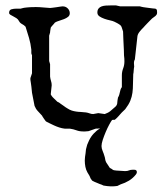

<svg xmlns="http://www.w3.org/2000/svg" viewBox="-20 -469 601 700"><path d="M96.7 -130.9Q96.7 -132.3 95.9 -138.7Q95.2 -145 94.5 -152.3Q93.8 -159.7 92.5 -167Q91.3 -174.3 90.8 -178.2V-184.1L96.7 -201.7V-267.6Q94.7 -271.5 94.5 -273.2Q94.2 -274.9 94.2 -276.9V-288.1Q91.8 -310.1 85.9 -330.3Q80.1 -350.6 73.2 -371.6Q67.9 -377.4 60.3 -381.3Q52.7 -385.3 49.3 -392.1Q45.9 -398.9 39.8 -402.8Q33.7 -406.7 27.8 -409.7Q22 -412.6 17.6 -415.3Q13.2 -418 13.2 -422.4Q13.2 -432.6 21.7 -435.1Q30.3 -437.5 40 -437.5H55.2Q56.2 -437.5 59.8 -438.7Q63.5 -439.9 64.5 -439.9Q65.9 -440.4 70.1 -440.9Q74.2 -441.4 79.1 -441.9Q84 -442.4 88.1 -442.6Q92.3 -442.9 94.2 -442.9H100.1Q102.5 -442.9 104.7 -443.1Q106.9 -443.4 108.4 -443.4Q111.8 -443.4 117.4 -443.1Q123 -442.9 124 -442.9L162.6 -439.9Q164.1 -439.9 170.7 -440.7Q177.2 -441.4 185.1 -442.6Q192.9 -443.8 199.5 -444.8Q206.1 -445.8 207.5 -445.8H208.5Q219.7 -445.8 227.1 -438.2Q234.4 -430.7 234.4 -420.9Q234.4 -412.6 228.3 -407.7Q222.2 -402.8 213.6 -399.4Q205.1 -396 195.8 -393.3Q186.5 -390.6 180.2 -386.7Q178.7 -384.8 176.3 -381.8Q173.8 -378.9 171.1 -376Q168.5 -373 166.7 -370.8Q165 -368.7 165 -368.2Q165 -368.2 164.6 -365.5Q164.1 -362.8 163.6 -359.6Q163.1 -356.4 162.8 -353.8Q162.6 -351.1 162.6 -350.6L159.2 -338.9V-246.6L162.6 -234.9V-189.9Q163.6 -181.2 166 -173.8Q168.5 -166.5 168.5 -158.2L165 -125Q166 -124 167 -121.6Q168 -119.1 168.5 -119.1Q169.4 -117.7 172.1 -114.7Q174.8 -111.8 178.2 -108.6Q181.6 -105.5 184.6 -102.5Q187.5 -99.6 189 -98.1Q189.5 -98.1 192.1 -96.7Q194.8 -95.2 195.8 -94.7Q196.8 -93.8 200.9 -90.8Q205.1 -87.9 210 -84.5Q214.8 -81.1 219.2 -77.9Q223.6 -74.7 225.1 -74.2Q233.9 -68.4 241.7 -65.9Q249.5 -63.5 257.6 -62.3Q265.6 -61 274.4 -60.8Q283.2 -60.5 293.5 -59.1Q300.3 -58.1 306.6 -55.7Q313 -53.2 319.8 -53.2L338.4 -56.6L361.8 -53.2Q374.5 -57.6 382.3 -64Q390.1 -70.3 400.9 -80.1Q407.7 -86.4 407.7 -96.2Q407.7 -99.6 408.4 -103Q409.2 -106.4 410.2 -113.3Q413.1 -118.2 414.6 -123Q416 -127.9 417 -132.6Q418 -137.2 419.4 -142.1Q420.9 -147 424.3 -151.4V-194.3Q424.3 -207.5 429 -219.5Q433.6 -231.4 433.6 -245.6Q433.6 -251 433.3 -255.6Q433.1 -260.3 432.1 -267.1Q432.1 -277.8 431.6 -286.9Q431.2 -295.9 430.7 -305.4Q430.2 -314.9 429.7 -326.4Q429.2 -337.9 428.7 -354Q426.3 -360.4 424.1 -368.2Q421.9 -376 415 -379.9Q414.6 -380.4 412.1 -381.8Q409.7 -383.3 407 -384.8Q404.3 -386.2 401.6 -387.5Q398.9 -388.7 397.5 -389.6Q391.6 -392.6 381.1 -394.8Q370.6 -397 360.4 -400.6Q350.1 -404.3 342.5 -409.4Q335 -414.6 335 -423.3Q335 -432.6 339.4 -438Q343.8 -443.4 350.8 -445.8Q357.9 -448.2 366.2 -448.7Q374.5 -449.2 382.3 -449.2H403.3L418.5 -445.8H490.2Q491.2 -445.3 495.6 -444.3Q500 -443.4 502.4 -442.9Q504.4 -442.4 510.7 -441.7Q517.1 -440.9 524.2 -439.9Q531.2 -439 537.6 -438.2Q543.9 -437.5 546.4 -437.5Q551.3 -435.5 552 -432.1Q552.7 -428.7 552.7 -424.8V-423.3Q552.7 -418.5 551 -415.8Q549.3 -413.1 546.9 -410.9Q544.4 -408.7 541 -406.5Q537.6 -404.3 534.2 -401.4Q532.7 -399.9 528.1 -395.3Q523.4 -390.6 518.3 -385.3Q513.2 -379.9 508.5 -375Q503.9 -370.1 502.4 -368.2Q496.6 -362.8 489.3 -353.8Q481.9 -344.7 481 -336.4L471.7 -252.4Q468.3 -247.1 468.3 -239.7L469.2 -225.6Q468.8 -224.6 468.3 -220.7Q467.8 -216.8 467.5 -212.4Q467.3 -208 466.8 -203.9Q466.3 -199.7 465.8 -198.7Q464.8 -178.7 464.8 -162.4Q464.8 -146 462.9 -131.1Q460.9 -116.2 455.1 -101.8Q449.2 -87.4 436.5 -70.8L424.3 -59.1Q422.9 -57.6 419.4 -53.7Q416 -49.8 412.1 -45.4Q408.2 -41 404.3 -37.4Q400.4 -33.7 398.4 -32.2Q396 -32.2 393.6 -32.2Q391.1 -32.2 388.7 -31.7Q384.8 -26.9 378.2 -14.6Q371.6 -2.4 365.5 12Q359.4 26.4 354.7 40.5Q350.1 54.7 350.1 63.5Q350.1 71.8 354.2 81.5Q358.4 91.3 360.8 100.1Q362.8 105.5 363.5 111.6Q364.3 117.7 367.2 123Q370.6 128.9 374 133.3Q377.4 137.7 380.4 143.1L388.2 147.5Q391.6 150.9 395.3 151.6Q398.9 152.3 404.3 152.8L436 154.8Q444.8 154.8 450.2 152.3Q455.6 149.9 462.9 149.9H469.7Q479 149.9 479 158.7Q479 162.6 475.6 167Q464.8 180.7 450.4 189.5Q436 198.2 419.9 203.1L407.7 209Q402.3 210 395.8 210.2Q389.2 210.4 383.3 210.4Q378.9 210.4 371.1 209.5Q363.3 208.5 357.4 207.5L350.1 204.1Q343.3 202.1 337.2 199.2Q331.1 196.3 324.2 193.8L315.9 189.5L310.1 181.2Q308.1 175.3 305.2 170.2Q302.2 165 298.8 159.7Q293.5 150.4 291.3 139.2Q289.1 127.9 289.1 116.2Q289.1 110.8 290 103Q291 95.2 292 89.4L293.5 75.2L297.9 58.6L304.7 43Q311.5 28.8 321.8 17.8Q332 6.8 345.2 -1.5Q342.3 -0.5 336.2 -0.2Q330.1 0 329.1 0Q328.1 0.5 324.2 1.7Q320.3 2.9 315.9 4.6Q311.5 6.3 307.4 7.6Q303.2 8.8 302.2 9.3Q298.8 9.8 295.4 9.8Q292.5 10.3 289.6 10.3Q286.6 10.3 285.2 10.3Q269.5 10.3 258.8 6.1Q248 2 234.4 0H215.8Q206.1 -1 195.8 -4.4Q185.5 -7.8 177.2 -11.7Q174.3 -13.2 169.4 -15.4Q164.6 -17.6 159.9 -20Q155.3 -22.5 151.6 -24.2Q147.9 -25.9 147.5 -26.4Q147 -26.9 144.8 -29.8Q142.6 -32.7 140.1 -36.4Q137.7 -40 135.5 -43.2Q133.3 -46.4 133.3 -47.4Q125.5 -56.2 117.9 -64Q110.4 -71.8 106 -83Z"/></svg>

Font: IM FELL English SC
Style: Regular
Weight: 400
Designer: Igino Marini
Foundry: Igino Marini
Version: 3.00